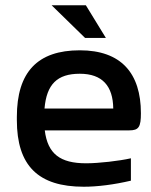

<svg xmlns="http://www.w3.org/2000/svg" viewBox="-20 -700 574 729"><path d="M515 -270C515 -422 440 -509 283 -509C123 -509 44 -427 44 -256V-244C44 -71 125 9 298 9C350 9 413 1 477 -14V-99C433 -89 355 -80 307 -80C208 -80 161 -116 150 -205H471C507 -205 515 -218 515 -270ZM149 -288C157 -380 197 -420 283 -420C369 -420 409 -373 410 -288ZM176 -680 303 -556H382L306 -680Z"/></svg>

Font: LT Wave Text Medium
Style: Regular
Weight: 500
Designer: Daniel Lyons
Version: Version 2.5 (Glyphs App)